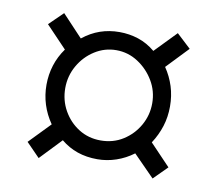

<svg xmlns="http://www.w3.org/2000/svg" viewBox="-57 -639 650 574"><g transform="rotate(10 267.5 -352.5)"><path d="M79 -353Q79 -384 88 -412.5Q97 -441 115 -466L52 -532L94 -573L156 -507Q181 -527 208.5 -536.5Q236 -546 267 -546Q297 -546 324.5 -537Q352 -528 376 -508L439 -573L482 -533L419 -467Q436 -442 445 -413.5Q454 -385 454 -353Q454 -321 445 -292.5Q436 -264 419 -238L481 -173L440 -132L376 -197Q352 -179 324 -169.5Q296 -160 267 -160Q234 -160 206.5 -169.5Q179 -179 156 -198L94 -133L53 -175L115 -239Q97 -265 88 -293.5Q79 -322 79 -353ZM136 -353Q136 -316 153.5 -285Q171 -254 200.5 -235.5Q230 -217 267 -217Q305 -217 335 -236Q365 -255 382.5 -286Q400 -317 400 -353Q400 -390 381.5 -421Q363 -452 333 -471.5Q303 -491 267 -491Q232 -491 202 -472Q172 -453 154 -421.5Q136 -390 136 -353Z"/></g></svg>

Font: Noto Sans Display ExtraCondensed
Style: Regular
Weight: 400
Width: 2
Version: Version 2.003